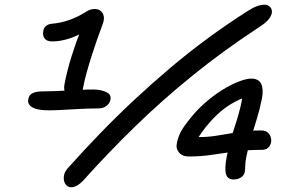

<svg xmlns="http://www.w3.org/2000/svg" viewBox="-20 -752 1212 811"><path d="M293 -339Q269 -339 258.5 -355Q248 -371 252 -394Q263 -453 282.5 -515Q302 -577 324 -632L340 -622Q308 -600 270.5 -588.5Q233 -577 201 -577Q177 -577 168 -590Q159 -603 163 -621Q164 -633 174 -642Q184 -651 202 -652Q236 -655 271 -667Q306 -679 338 -699Q348 -706 358 -710Q368 -714 379 -714Q404 -714 414 -695Q424 -676 414 -651Q403 -622 391.5 -589Q380 -556 368.5 -520.5Q357 -485 346.5 -447Q336 -409 329 -372Q326 -357 316.5 -348Q307 -339 293 -339ZM188 -286Q153 -286 132.5 -292Q112 -298 104 -309.5Q96 -321 100 -334Q102 -350 117 -358Q132 -366 160 -366Q180 -366 206.5 -367Q233 -368 262 -369.5Q291 -371 319.5 -372.5Q348 -374 372 -374Q406 -374 429 -363Q452 -352 446 -329Q443 -315 429.5 -304.5Q416 -294 395 -294Q358 -294 319.5 -292Q281 -290 247 -288Q213 -286 188 -286ZM281 39Q266 39 257 26.5Q248 14 249.5 -4.5Q251 -23 264 -39Q330 -113 401 -186.5Q472 -260 546.5 -329.5Q621 -399 699 -465Q777 -531 859.5 -591.5Q942 -652 1027 -706Q1049 -720 1065.5 -726Q1082 -732 1099 -732Q1109 -732 1118 -725Q1127 -718 1128.5 -705.5Q1130 -693 1119 -676Q1108 -659 1077 -639Q923 -538 793.5 -433Q664 -328 551 -218Q438 -108 332 10Q318 25 305 32Q292 39 281 39ZM966 6Q941 6 934.5 -17Q928 -40 938 -92Q951 -156 970.5 -214Q990 -272 1000 -320Q1003 -335 1003.5 -346Q1004 -357 1001 -368L1026 -345Q952 -320 896.5 -267Q841 -214 804 -148L786 -183Q799 -177 805 -175Q811 -173 822 -173Q862 -173 902 -180Q942 -187 986.5 -194Q1031 -201 1084 -201Q1106 -201 1117 -186Q1128 -171 1125 -150Q1122 -137 1112.5 -128Q1103 -119 1085 -119Q1022 -119 971.5 -112Q921 -105 874.5 -98Q828 -91 778 -91Q750 -91 736 -108Q722 -125 727 -146Q730 -165 739 -185.5Q748 -206 771 -236Q804 -280 842 -314Q880 -348 918 -371.5Q956 -395 988.5 -407.5Q1021 -420 1041 -420Q1074 -420 1084 -396Q1094 -372 1086 -334Q1077 -289 1065 -250.5Q1053 -212 1041 -172.5Q1029 -133 1020 -87Q1016 -65 1016 -52.5Q1016 -40 1014 -26Q1011 -11 998 -2.5Q985 6 966 6Z"/></svg>

Font: Shantell Sans
Style: Italic
Weight: 400
Italic angle: -11°
Designer: Stephen Nixon, Anya Danilova, Shantell Martin
Foundry: Arrow Type
Version: Version 1.011;[c5ecc13dd]